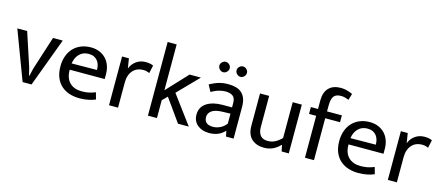

<svg xmlns="http://www.w3.org/2000/svg" viewBox="-50 -1247 4116 1788"><g transform="rotate(15 2008.5 -353.0)"><path d="M357 -470H451L276 0H190L13 -470H108L214 -147L232 -73H236L253 -146Z M921 -225H584V-221Q584 -143 626.5 -101Q669 -59 742 -59Q780 -59 809.5 -65Q839 -71 874 -85L892 -20Q863 -7 823.5 1Q784 9 739 9Q688 9 643.5 -5Q599 -19 565 -48.5Q531 -78 511.5 -124Q492 -170 492 -234Q492 -289 508.5 -334Q525 -379 555 -410.5Q585 -442 627.5 -459.5Q670 -477 723 -477Q768 -477 804.5 -462Q841 -447 867 -420Q893 -393 907 -355Q921 -317 921 -271ZM830 -288Q830 -314 823.5 -336.5Q817 -359 803.5 -376Q790 -393 769 -403Q748 -413 718 -413Q663 -413 628.5 -378Q594 -343 586 -286Z M1023 0V-470H1089L1104 -376Q1121 -421 1160 -449Q1199 -477 1250 -477Q1276 -477 1293 -473Q1310 -469 1324 -463L1307 -386Q1295 -392 1280.5 -396Q1266 -400 1246 -400Q1217 -400 1192.5 -390Q1168 -380 1149.5 -360Q1131 -340 1120.5 -310.5Q1110 -281 1110 -243V0Z M1485 -172V0H1398V-710H1485V-268L1674 -470H1783L1590 -272L1792 0H1688L1532 -219Z M1869 -428Q1893 -440 1914 -449.5Q1935 -459 1956 -465Q1977 -471 1999 -474Q2021 -477 2047 -477Q2086 -477 2118.5 -468.5Q2151 -460 2174.5 -440Q2198 -420 2211 -387.5Q2224 -355 2224 -306V0H2151L2140 -52H2138Q2107 -19 2070 -5Q2033 9 1988 9Q1954 9 1925.5 -0.5Q1897 -10 1876 -27.5Q1855 -45 1843.5 -70Q1832 -95 1832 -126Q1832 -200 1890.5 -238.5Q1949 -277 2045 -277H2135V-317Q2135 -368 2109 -386.5Q2083 -405 2039 -405Q2013 -405 1979.5 -396.5Q1946 -388 1903 -364ZM2136 -217 2062 -215Q1987 -213 1955.5 -188.5Q1924 -164 1924 -129Q1924 -108 1931 -93.5Q1938 -79 1949.5 -71Q1961 -63 1976.5 -59.5Q1992 -56 2009 -56Q2042 -56 2076 -71.5Q2110 -87 2136 -121ZM1920 -623Q1920 -642 1935 -657Q1950 -672 1970 -672Q1990 -672 2005 -657Q2020 -642 2020 -623Q2020 -603 2005 -587.5Q1990 -572 1970 -572Q1950 -572 1935 -587.5Q1920 -603 1920 -623ZM2086 -623Q2086 -642 2101 -657Q2116 -672 2136 -672Q2156 -672 2171 -657Q2186 -642 2186 -623Q2186 -603 2171 -587.5Q2156 -572 2136 -572Q2116 -572 2101 -587.5Q2086 -603 2086 -623Z M2668 -470H2756V0H2687L2675 -59H2671Q2645 -30 2606.5 -10.5Q2568 9 2517 9Q2444 9 2398.5 -32.5Q2353 -74 2353 -158V-470H2441V-169Q2441 -139 2448.5 -118Q2456 -97 2468.5 -84.5Q2481 -72 2498 -66.5Q2515 -61 2535 -61Q2575 -61 2607 -78Q2639 -95 2668 -125Z M3069 -715Q3097 -715 3127.5 -707Q3158 -699 3182 -687L3164 -626Q3144 -634 3126 -638.5Q3108 -643 3088 -643Q3040 -643 3019.5 -616Q2999 -589 2999 -524V-470H3142V-404H2999V0H2912V-404H2843V-470H2912V-553Q2912 -631 2952.5 -673Q2993 -715 3069 -715Z M3609 -225H3272V-221Q3272 -143 3314.5 -101Q3357 -59 3430 -59Q3468 -59 3497.5 -65Q3527 -71 3562 -85L3580 -20Q3551 -7 3511.5 1Q3472 9 3427 9Q3376 9 3331.5 -5Q3287 -19 3253 -48.5Q3219 -78 3199.5 -124Q3180 -170 3180 -234Q3180 -289 3196.5 -334Q3213 -379 3243 -410.5Q3273 -442 3315.5 -459.5Q3358 -477 3411 -477Q3456 -477 3492.5 -462Q3529 -447 3555 -420Q3581 -393 3595 -355Q3609 -317 3609 -271ZM3518 -288Q3518 -314 3511.5 -336.5Q3505 -359 3491.5 -376Q3478 -393 3457 -403Q3436 -413 3406 -413Q3351 -413 3316.5 -378Q3282 -343 3274 -286Z M3711 0V-470H3777L3792 -376Q3809 -421 3848 -449Q3887 -477 3938 -477Q3964 -477 3981 -473Q3998 -469 4012 -463L3995 -386Q3983 -392 3968.5 -396Q3954 -400 3934 -400Q3905 -400 3880.5 -390Q3856 -380 3837.5 -360Q3819 -340 3808.5 -310.5Q3798 -281 3798 -243V0Z"/></g></svg>

Font: Mukta Mahee
Style: Regular
Weight: 400
Designer: Shuchita Grover, Noopur Datye, Girish Dalvi, Yashodeep Gholap
Foundry: Ek Type
Version: Version 2.538;PS 1.000;hotconv 16.6.51;makeotf.lib2.5.65220;